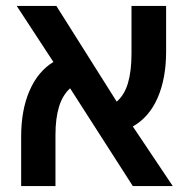

<svg xmlns="http://www.w3.org/2000/svg" viewBox="-20 -629 640 649"><path d="M167.5 -173V0H51.5V-167Q51.5 -257 79.8 -322.2Q108 -387.5 160.5 -419.5L36.5 -609H170.5L374.5 -285.5Q400.5 -307.5 412.5 -348Q424.5 -388.5 424.5 -448V-609H541.5V-454.5Q541.5 -364 512.8 -298.2Q484 -232.5 429 -201.5L564 0H429L217 -330.5Q191.5 -307.5 179.5 -268.2Q167.5 -229 167.5 -173Z"/></svg>

Font: JuliaMono Medium
Style: Regular
Weight: 500
Monospace: yes
Designer: cormullion
Foundry: corm
Version: Version 0.054; ttfautohint (v1.8.4)